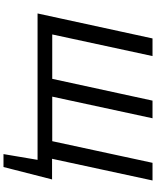

<svg xmlns="http://www.w3.org/2000/svg" viewBox="83 -781 893 1099"><g transform="rotate(90 529.5 -231.5)"><path d="M857 0 875 -83H1008L948 0ZM862 195 909 -83H1007L936 195ZM57 0 200 -658H301L159 0ZM413 0 556 -658H657L515 0ZM770 0 912 -658H1013L871 0ZM88 0 106 -84H858L839 0Z"/></g></svg>

Font: Ysabeau SemiBold
Style: Italic
Weight: 600
Italic angle: -12°
Designer: Christian Thalmann (Catharsis Fonts)
Version: Version 2.002